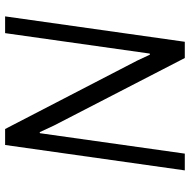

<svg xmlns="http://www.w3.org/2000/svg" viewBox="-16 -710 726 733"><g transform="rotate(-90 346.5 -343.0)"><path d="M63 0 160 -686H221L482 -182L505 -133L509 -134L587 -686H651L554 0H492L234 -500L209 -554L205 -553L127 0Z"/></g></svg>

Font: Chivo ExtraLight
Style: Italic
Weight: 250
Italic angle: -8.05°
Designer: Hector Gatti
Foundry: Omnibus-Type
Version: Version 2.002